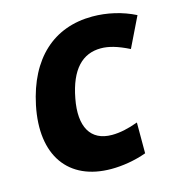

<svg xmlns="http://www.w3.org/2000/svg" viewBox="-109 -821 865 927"><g transform="rotate(-15 324.0 -357.5)"><path d="M335 10C390 10 453 0 511 -21V-175C462 -157 420 -148 380 -148C273 -148 228 -228 254 -364C280 -503 343 -566 435 -566C474 -566 517 -554 575 -525L648 -675C583 -708 508 -725 435 -725C241 -725 108 -603 62 -382C12 -141 121 10 335 10Z"/></g></svg>

Font: Noto Sans Black
Style: Italic
Weight: 900
Italic angle: -12°
Designer: Monotype Design Team
Foundry: Monotype Imaging Inc.
Version: Version 2.013